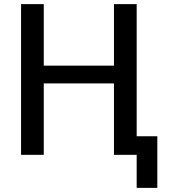

<svg xmlns="http://www.w3.org/2000/svg" viewBox="-20 -750 824 930"><path d="M192 -730V-432H532V-730H642V-90H742V160H642V0H602H532V-346H192V0H82V-730Z"/></svg>

Font: M PLUS 1p Medium
Style: Regular
Weight: 500
Version: Version 1.062